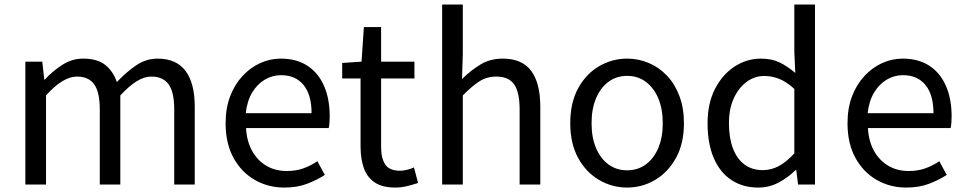

<svg xmlns="http://www.w3.org/2000/svg" viewBox="-20 -816 4270 849"><path d="M92.1 0V-543.4H167L175.7 -464.1H178.1Q213.7 -502.7 256.2 -529.7Q298.6 -556.8 347.4 -556.8Q410.1 -556.8 445.2 -529.1Q480.2 -501.5 496.7 -453Q539.8 -498.9 583.4 -527.9Q626.9 -556.8 676.6 -556.8Q759.8 -556.8 800.5 -502.4Q841.1 -448 841.1 -344.1V0H750.4V-332.4Q750.4 -408.5 725.7 -442.9Q701.1 -477.4 648.8 -477.4Q617.6 -477.4 584.2 -456.6Q550.8 -435.9 512 -394V0H421.2V-332.4Q421.2 -408.5 396.7 -442.9Q372.2 -477.4 319.9 -477.4Q289.3 -477.4 255 -456.6Q220.7 -435.9 183.5 -394V0Z M1237.7 13.4Q1165.5 13.4 1106.4 -20.6Q1047.3 -54.6 1012.4 -118.2Q977.6 -181.9 977.6 -271Q977.6 -337.5 997.6 -390.1Q1017.7 -442.7 1052.5 -480.1Q1087.4 -517.6 1131 -537.2Q1174.6 -556.8 1221.4 -556.8Q1290.6 -556.8 1338.8 -525.7Q1387 -494.5 1412.4 -437.1Q1437.9 -379.7 1437.9 -301.7Q1437.9 -287.4 1436.9 -274.1Q1436 -260.7 1433.6 -249.7H1067.9Q1071 -192.4 1094.3 -149.8Q1117.7 -107.2 1157.1 -83.5Q1196.4 -59.8 1248.3 -59.8Q1287.8 -59.8 1320.5 -71.2Q1353.1 -82.7 1383.5 -103.1L1416.3 -42.5Q1380.8 -19.4 1337 -3Q1293.2 13.4 1237.7 13.4ZM1066.7 -315.5H1357.7Q1357.7 -397.1 1322.2 -440.3Q1286.8 -483.6 1222.5 -483.6Q1184.5 -483.6 1151.1 -463.9Q1117.7 -444.3 1095.2 -406.9Q1072.7 -369.6 1066.7 -315.5Z M1728.5 13.4Q1670.9 13.4 1637 -9.3Q1603.2 -32 1588.8 -72.8Q1574.4 -113.5 1574.4 -167.7V-469H1493.1V-537.6L1578.7 -543.4L1589 -696.2H1665.2V-543.4H1812.6V-469H1665.2V-165.4Q1665.2 -116 1683.6 -88.5Q1701.9 -61 1749.4 -61Q1764 -61 1781.1 -65.4Q1798.1 -69.8 1810.5 -75.6L1828.8 -7Q1806.2 0.6 1780.2 7Q1754.2 13.4 1728.5 13.4Z M1935.1 0V-796H2026.5V-578.3L2023 -466.4Q2060.7 -503.9 2103.8 -530.3Q2146.9 -556.8 2203.1 -556.8Q2288.8 -556.8 2329 -502.4Q2369.1 -448 2369.1 -344.1V0H2277.7V-332.4Q2277.7 -408.5 2253.5 -442.9Q2229.3 -477.4 2174.5 -477.4Q2132.9 -477.4 2100 -456.4Q2067.2 -435.5 2026.5 -394V0Z M2753.1 13.4Q2686.6 13.4 2629 -20.3Q2571.4 -54 2536.5 -117.6Q2501.6 -181.2 2501.6 -271Q2501.6 -361.9 2536.5 -425.7Q2571.4 -489.4 2629 -523.1Q2686.6 -556.8 2753.1 -556.8Q2802.9 -556.8 2848.3 -537.7Q2893.7 -518.6 2928.8 -481.9Q2963.8 -445.3 2984 -392.1Q3004.3 -338.9 3004.3 -271Q3004.3 -181.2 2969.1 -117.6Q2933.8 -54 2876.7 -20.3Q2819.7 13.4 2753.1 13.4ZM2753.1 -62.9Q2800.2 -62.9 2835.7 -88.9Q2871.2 -114.9 2891 -161.8Q2910.7 -208.7 2910.7 -271Q2910.7 -333.8 2891 -380.8Q2871.2 -427.8 2835.7 -454.2Q2800.2 -480.5 2753.1 -480.5Q2706.1 -480.5 2670.6 -454.2Q2635.1 -427.8 2615.4 -380.8Q2595.8 -333.8 2595.8 -271Q2595.8 -208.7 2615.4 -161.8Q2635.1 -114.9 2670.6 -88.9Q2706.1 -62.9 2753.1 -62.9Z M3332.6 13.4Q3264.7 13.4 3214.3 -19.9Q3163.9 -53.1 3136.3 -116.8Q3108.8 -180.4 3108.8 -271Q3108.8 -359.1 3141.8 -423.2Q3174.9 -487.2 3228.6 -522Q3282.3 -556.8 3344.4 -556.8Q3392 -556.8 3426.6 -540.2Q3461.3 -523.6 3496.6 -493.5L3492.4 -587V-796H3583.8V0H3509L3500.9 -64.1H3498.1Q3466.2 -32.3 3424.2 -9.5Q3382.1 13.4 3332.6 13.4ZM3352.8 -63.7Q3391 -63.7 3424.9 -82.2Q3458.8 -100.8 3492.4 -137.9V-422.9Q3458.4 -454.1 3426 -467.1Q3393.5 -480.1 3359.5 -480.1Q3316.6 -480.1 3281.1 -453.7Q3245.6 -427.3 3224.4 -380.6Q3203.3 -333.9 3203.3 -271.8Q3203.3 -206.8 3220.9 -160.1Q3238.5 -113.4 3272.1 -88.5Q3305.7 -63.7 3352.8 -63.7Z M3987.7 13.4Q3915.5 13.4 3856.4 -20.6Q3797.3 -54.6 3762.4 -118.2Q3727.6 -181.9 3727.6 -271Q3727.6 -337.5 3747.6 -390.1Q3767.7 -442.7 3802.5 -480.1Q3837.4 -517.6 3881 -537.2Q3924.6 -556.8 3971.4 -556.8Q4040.6 -556.8 4088.8 -525.7Q4137 -494.5 4162.4 -437.1Q4187.9 -379.7 4187.9 -301.7Q4187.9 -287.4 4186.9 -274.1Q4186 -260.7 4183.6 -249.7H3817.9Q3821 -192.4 3844.3 -149.8Q3867.7 -107.2 3907.1 -83.5Q3946.4 -59.8 3998.3 -59.8Q4037.8 -59.8 4070.5 -71.2Q4103.1 -82.7 4133.5 -103.1L4166.3 -42.5Q4130.8 -19.4 4087 -3Q4043.2 13.4 3987.7 13.4ZM3816.7 -315.5H4107.7Q4107.7 -397.1 4072.2 -440.3Q4036.8 -483.6 3972.5 -483.6Q3934.5 -483.6 3901.1 -463.9Q3867.7 -444.3 3845.2 -406.9Q3822.7 -369.6 3816.7 -315.5Z"/></svg>

Font: Noto Sans HK Thin
Style: Regular
Weight: 100
Designer: Ryoko NISHIZUKA 西塚涼子 (kana, bopomofo & ideographs); Paul D. Hunt (Latin, Greek & Cyrillic); Sandoll Communications 산돌커뮤니
Foundry: Adobe
Version: Version 2.004-H2;hotconv 1.0.118;makeotfexe 2.5.65603